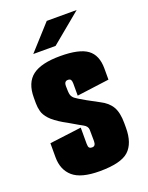

<svg xmlns="http://www.w3.org/2000/svg" viewBox="-123 -689 585 760"><g transform="rotate(-20 169.0 -309.5)"><path d="M164 6Q86 6 52 -23.5Q18 -53 18 -106V-165L152 -182V-114Q152 -108 153 -103Q154 -98 157.5 -95.5Q161 -93 168 -93Q176 -93 179.5 -98.5Q183 -104 183 -114Q183 -147 182.5 -162Q182 -177 165 -186Q156 -191 147 -196Q138 -201 129 -206.5Q120 -212 111 -217Q102 -222 93 -227Q59 -247 43 -264.5Q27 -282 22.5 -299Q18 -316 18 -333V-357Q18 -420 55 -448Q92 -476 172 -476Q252 -476 286 -451Q320 -426 320 -370V-323L184 -305V-356Q184 -366 181 -371.5Q178 -377 168 -377Q163 -377 159.5 -374.5Q156 -372 154.5 -367.5Q153 -363 153 -356Q153 -330 155.5 -320.5Q158 -311 167 -303Q171 -300 181 -293.5Q191 -287 210 -276.5Q229 -266 259 -250Q291 -234 305.5 -209Q320 -184 320 -140V-120Q320 -55 287 -24.5Q254 6 164 6ZM75 -520 170 -625H296L169 -520Z"/></g></svg>

Font: Smooch Sans Thin Black
Style: Regular
Weight: 900
Version: Version 1.010